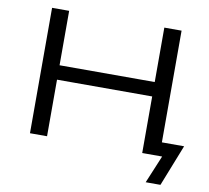

<svg xmlns="http://www.w3.org/2000/svg" viewBox="-91 -806 1155 1063"><g transform="rotate(10 487.0 -274.5)"><path d="M795 156 860 0H752V-77H970L878 156ZM117 0V-705H213V-399H748V-705H845V0H748V-318H213V0Z"/></g></svg>

Font: Nunito Sans 10pt Expanded
Style: Regular
Weight: 400
Width: 7
Designer: Vernon Adams
Foundry: Vernon Adams
Version: Version 3.101;gftools[0.9.27]